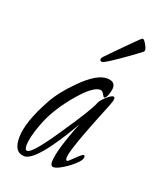

<svg xmlns="http://www.w3.org/2000/svg" viewBox="-91 -480 447 545"><g transform="rotate(20 132.5 -207.5)"><path d="M134 7Q125 7 125 -6Q125 -40 162 -133Q140 -93 111 -52Q69 6 46 6Q14 6 14 -39Q14 -86 56 -162Q75 -197 114 -236Q160 -282 191 -282Q216 -282 216 -262Q216 -254 211.5 -241Q207 -228 201 -228Q200 -228 195 -237Q190 -245 184 -245Q163 -245 127 -204Q76 -146 56 -89Q41 -49 41 -25Q41 -11 48 -11Q64 -11 122 -98Q150 -139 167 -166.5Q184 -194 189 -207Q192 -215 205.5 -227.5Q219 -240 226 -240Q230 -240 230 -234Q230 -228 224 -213Q160 -57 160 -32Q160 -23 164 -23Q167 -23 183 -39Q199 -55 203 -55Q207 -55 207 -49Q207 -41 192.5 -27.5Q178 -14 160.5 -3.5Q143 7 134 7ZM161 -321Q155 -321 155 -327Q155 -331 159 -335Q163 -339 175.5 -352Q188 -365 203.5 -380.5Q219 -396 231 -408Q243 -420 245 -421Q249 -425 254.5 -417.5Q260 -410 263.5 -401Q267 -392 263 -389Q249 -378 226.5 -362Q204 -346 185 -333.5Q166 -321 161 -321Z"/></g></svg>

Font: Petemoss
Style: Regular
Weight: 400
Designer: Robert E. Leuschke
Foundry: Robert E. Leuschke
Version: Version 1.010; ttfautohint (v1.8.3)